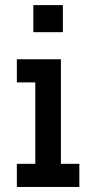

<svg xmlns="http://www.w3.org/2000/svg" viewBox="-20 -742 382 762"><path d="M112.3 -614.3V-721.7H229.5V-614.3ZM46.9 0V-91.8H120.1V-415H46.9V-506.8H221.7V-91.8H294.9V0Z"/></svg>

Font: Kay Pho Du
Style: Bold
Weight: 700
Designer: Victor Gaultney, Khu Oo Reh
Foundry: SIL International
Version: Version 3.000